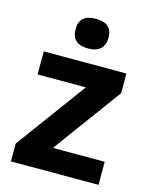

<svg xmlns="http://www.w3.org/2000/svg" viewBox="-108 -777 669 848"><g transform="rotate(15 226.5 -353.0)"><path d="M425.3 0H24.9V-81.5L259.8 -401.4H39.1V-506.8H417V-417L188.5 -105.5H425.3ZM149.4 -638.2Q149.4 -705.6 224.6 -705.6Q299.8 -705.6 299.8 -638.2Q299.8 -606 281 -587.9Q262.2 -569.8 224.6 -569.8Q149.4 -569.8 149.4 -638.2Z"/></g></svg>

Font: Bpm'online Open Sans
Style: Bold
Weight: 700
Foundry: Ascender Corporation
Version: Version 1.10